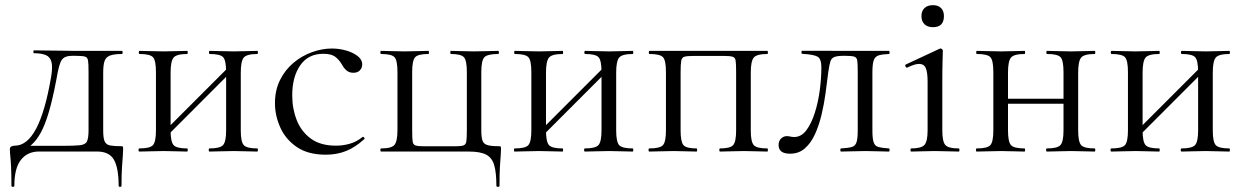

<svg xmlns="http://www.w3.org/2000/svg" viewBox="-20 -581 4764 736"><path d="M23.8 131.2Q23.8 86.8 22.5 60.2Q21.2 33.6 19.5 17.6Q17.8 1.6 17.8 -8.8Q17.8 -17.6 24.6 -20.1Q31.4 -22.6 36.8 -22.6Q84 -22.6 118.6 -87.8Q153.2 -153 175.8 -285.6Q182.4 -323.2 177.4 -343.1Q172.4 -363 155.3 -370Q138.2 -377 110 -377Q108 -377 108 -382.5Q108 -388 110 -388Q121 -388 142.9 -387.5Q164.8 -387 189.1 -387Q213.4 -387 233.7 -386.5Q254 -386 261 -386H448Q450 -386 450 -380Q450 -374 448 -374Q417 -374 401.5 -368Q386 -362 380.8 -347Q375.6 -332 375.6 -303V-81Q375.6 -51.4 381.2 -39Q386.8 -26.6 401.4 -23.6Q416 -20.6 442.4 -20.6Q449.6 -20.6 450.8 -19.1Q452 -17.6 452 -8.8Q452 1 450.7 17.5Q449.4 34 447.6 61.1Q445.8 88.2 445.8 131.2Q445.8 135.2 440.3 135.2Q434.8 135.2 434.8 131.2Q434.8 63.8 417 31.8Q399.2 -0.2 351.6 -0.2H129.8Q85.4 -0.2 60.2 31.8Q35 63.8 35 131.2Q35 135.2 29.4 135.2Q23.8 135.2 23.8 131.2ZM64.2 -1.6 68 -22H218.6Q265.6 -22 286.6 -24.3Q307.6 -26.6 313.5 -39.3Q319.4 -52 319.4 -81V-305Q319.4 -336.4 317.5 -348.9Q315.6 -361.4 305.1 -364.2Q294.6 -367 268.8 -367H257.4Q238.6 -367 228 -361.3Q217.4 -355.6 211.9 -342.3Q206.4 -329 201.6 -305.6Q187.8 -228.8 174 -175.9Q160.2 -123 144.6 -89.1Q129 -55.2 109.5 -34.5Q90 -13.8 64.2 -1.6Z M608.6 -48 594.6 -62 866.4 -333.8 880.4 -320ZM577.8 -81V-305Q577.8 -349 566.6 -361.5Q555.4 -374 515 -374Q512 -374 512 -380Q512 -386 515 -386Q533.6 -386 557.7 -385Q581.8 -384 607.4 -384Q631.2 -384 655.2 -385Q679.2 -386 697.6 -386Q699.6 -386 699.6 -380Q699.6 -374 697.6 -374Q656.4 -374 645.2 -360Q634 -346 634 -303V-81Q634 -38 645.2 -25Q656.4 -12 697.6 -12Q699.6 -12 699.6 -6Q699.6 0 697.6 0Q678.2 0 654.7 -1Q631.2 -2 607.4 -2Q581.7 -2 557.6 -1Q533.5 0 514 0Q511 0 511 -6Q511 -12 514 -12Q555.4 -12 566.6 -25Q577.8 -38 577.8 -81ZM846.8 -81V-305Q846.8 -349 835.6 -361.5Q824.4 -374 784 -374Q781 -374 781 -380Q781 -386 784 -386Q802.6 -386 826.7 -385Q850.8 -384 876.4 -384Q900.2 -384 924.2 -385Q948.2 -386 966.6 -386Q968.6 -386 968.6 -380Q968.6 -374 966.6 -374Q925.4 -374 914.2 -360Q903 -346 903 -303V-81Q903 -38 914.2 -25Q925.4 -12 966.6 -12Q968.6 -12 968.6 -6Q968.6 0 966.6 0Q947.2 0 923.7 -1Q900.2 -2 876.4 -2Q850.8 -2 826.1 -1Q801.5 0 783.1 0Q780 0 780 -6Q780 -12 782.9 -12Q823.6 -12 835.2 -25Q846.8 -38 846.8 -81Z M1228.8 12Q1160.6 12 1117.6 -17.5Q1074.6 -47 1054.3 -92.6Q1034 -138.2 1034 -185.2Q1034 -235.2 1053.4 -274.2Q1072.8 -313.2 1104.9 -340.1Q1137 -367 1175.8 -381Q1214.6 -395 1252.4 -395Q1280.6 -395 1307.2 -387.3Q1333.8 -379.6 1351.2 -365.9Q1368.6 -352.2 1368.6 -334.4Q1368.6 -321.4 1359.8 -311.7Q1351 -302 1334.4 -302Q1318.2 -302 1307.4 -311.8Q1296.6 -321.6 1290.2 -334.6Q1279.2 -353 1264.3 -363.9Q1249.4 -374.8 1219 -374.8Q1161.6 -374.8 1130.9 -330.6Q1100.2 -286.4 1100.2 -215Q1100.2 -164.2 1117.6 -120.3Q1135 -76.4 1171.8 -49.5Q1208.6 -22.6 1268 -22.6Q1294.8 -22.6 1320.9 -30Q1347 -37.4 1369.6 -55.8Q1372.4 -57.8 1375.9 -53.8Q1379.4 -49.8 1376.6 -47.8Q1342.4 -16.6 1307 -2.3Q1271.6 12 1228.8 12Z M1778.8 0Q1820.8 0 1843.4 11.7Q1866 23.4 1874.4 51.9Q1882.8 80.4 1882.8 131.2Q1882.8 135.2 1888.8 135.2Q1894.8 135.2 1894.8 131.2Q1894.8 84.2 1896.4 57.4Q1898 30.6 1899.3 16.1Q1900.6 1.6 1900.6 -8.8Q1900.6 -17.6 1899.5 -19.1Q1898.4 -20.6 1890.2 -20.6Q1861.2 -20.6 1847.3 -25.2Q1833.4 -29.8 1829.2 -43Q1825 -56.2 1825 -81V-305Q1825 -349 1836.7 -361.5Q1848.4 -374 1889.6 -374Q1892.6 -374 1892.6 -380Q1892.6 -386 1889.6 -386Q1870 -386 1846 -385Q1822 -384 1796.2 -384Q1772.4 -384 1749.8 -385Q1727.2 -386 1708.4 -386Q1706.2 -386 1706.2 -380Q1706.2 -374 1708.4 -374Q1747.4 -374 1758.5 -361.5Q1769.6 -349 1769.6 -305V-83Q1769.6 -52.6 1767.7 -39.3Q1765.8 -26 1755.4 -23.1Q1745 -20.2 1720.2 -20.2H1607.4Q1583.8 -20.2 1573.7 -23.1Q1563.6 -26 1561.8 -38.8Q1560 -51.6 1560 -81V-305Q1560 -349 1571.2 -361.5Q1582.4 -374 1622.2 -374Q1624.4 -374 1624.4 -380Q1624.4 -386 1622.2 -386Q1603.4 -386 1579.4 -385Q1555.4 -384 1530.4 -384Q1506.6 -384 1483.1 -385Q1459.6 -386 1441 -386Q1438 -386 1438 -380Q1438 -374 1441 -374Q1481.4 -374 1492.5 -361.5Q1503.6 -349 1503.6 -305V-83Q1503.6 -40 1492.5 -26Q1481.4 -12 1441 -12Q1438 -12 1438 -6Q1438 0 1441 0Z M2047.6 -48 2033.6 -62 2305.4 -333.8 2319.4 -320ZM2016.8 -81V-305Q2016.8 -349 2005.6 -361.5Q1994.4 -374 1954 -374Q1951 -374 1951 -380Q1951 -386 1954 -386Q1972.6 -386 1996.7 -385Q2020.8 -384 2046.4 -384Q2070.2 -384 2094.2 -385Q2118.2 -386 2136.6 -386Q2138.6 -386 2138.6 -380Q2138.6 -374 2136.6 -374Q2095.4 -374 2084.2 -360Q2073 -346 2073 -303V-81Q2073 -38 2084.2 -25Q2095.4 -12 2136.6 -12Q2138.6 -12 2138.6 -6Q2138.6 0 2136.6 0Q2117.2 0 2093.7 -1Q2070.2 -2 2046.4 -2Q2020.7 -2 1996.6 -1Q1972.5 0 1953 0Q1950 0 1950 -6Q1950 -12 1953 -12Q1994.4 -12 2005.6 -25Q2016.8 -38 2016.8 -81ZM2285.8 -81V-305Q2285.8 -349 2274.6 -361.5Q2263.4 -374 2223 -374Q2220 -374 2220 -380Q2220 -386 2223 -386Q2241.6 -386 2265.7 -385Q2289.8 -384 2315.4 -384Q2339.2 -384 2363.2 -385Q2387.2 -386 2405.6 -386Q2407.6 -386 2407.6 -380Q2407.6 -374 2405.6 -374Q2364.4 -374 2353.2 -360Q2342 -346 2342 -303V-81Q2342 -38 2353.2 -25Q2364.4 -12 2405.6 -12Q2407.6 -12 2407.6 -6Q2407.6 0 2405.6 0Q2386.2 0 2362.7 -1Q2339.2 -2 2315.4 -2Q2289.8 -2 2265.1 -1Q2240.5 0 2222.1 0Q2219 0 2219 -6Q2219 -12 2221.9 -12Q2262.6 -12 2274.2 -25Q2285.8 -38 2285.8 -81Z M2921.6 -12Q2923.6 -12 2923.6 -6Q2923.6 0 2921.6 0Q2902.2 0 2878.7 -1Q2855.2 -2 2831.4 -2Q2806.4 -2 2782.4 -1Q2758.4 0 2740.2 0Q2737.4 0 2737.4 -6Q2737.4 -12 2740.2 -12Q2779.4 -12 2790.6 -25Q2801.8 -38 2801.8 -81V-305Q2801.8 -335.9 2800 -348.3Q2798.2 -360.8 2788.1 -363.7Q2778 -366.6 2754.2 -366.6H2638.4Q2613.7 -366.6 2603.6 -363.6Q2593.6 -360.6 2591.3 -347.7Q2589 -334.8 2589 -303V-81Q2589 -38 2599.7 -25Q2610.3 -12 2650.2 -12Q2652.4 -12 2652.4 -6Q2652.4 0 2650.2 0Q2631.4 0 2608.4 -1Q2585.4 -2 2562.4 -2Q2536.7 -2 2512.6 -1Q2488.5 0 2469 0Q2466 0 2466 -6Q2466 -12 2469 -12Q2510.4 -12 2521.6 -25Q2532.8 -38 2532.8 -81V-305Q2532.8 -349 2521.6 -361.5Q2510.4 -374 2470 -374Q2467 -374 2467 -380Q2467 -386 2470 -386H2921.6Q2923.6 -386 2923.6 -380Q2923.6 -374 2921.6 -374Q2880.4 -374 2869.2 -360Q2858 -346 2858 -303V-81Q2858 -38 2869.2 -25Q2880.4 -12 2921.6 -12Z M3008.8 8.2Q2964.6 8.2 2964.6 -25Q2964.6 -41.2 2974.3 -50.2Q2984 -59.2 2996 -59.2Q3002.2 -59.2 3009.6 -57.5Q3017 -55.8 3024.2 -55.8Q3051.8 -55.8 3071.2 -81.9Q3090.6 -108 3103.6 -149Q3116.6 -190 3122.6 -236.2Q3128.6 -282.4 3128.6 -323.4Q3128.6 -355 3114.2 -363.6Q3099.8 -372.2 3055.2 -374.6Q3052.2 -374.6 3052.2 -380.5Q3052.2 -386.4 3055.2 -386.4Q3064 -386.4 3087.3 -386.3Q3110.6 -386.2 3138.4 -386.2Q3166.2 -386.2 3188.3 -386.1Q3210.4 -386 3216.2 -386H3387.8Q3390 -386 3390 -380Q3390 -374 3387.8 -374Q3362.4 -373.2 3348.5 -368.8Q3334.6 -364.4 3329.4 -350.2Q3324.2 -336 3324.2 -303V-81Q3324.2 -49.6 3329 -35.4Q3333.8 -21.2 3347.7 -17.4Q3361.6 -13.6 3387.8 -12Q3390 -12 3390 -6Q3390 0 3387.8 0Q3368.4 0 3345.3 -1Q3322.2 -2 3297.6 -2Q3272 -2 3247.4 -1Q3222.8 0 3204.2 0Q3201.2 0 3201.2 -6Q3201.2 -12 3204.2 -12Q3231.4 -13.6 3244.9 -17.4Q3258.4 -21.2 3263.2 -35.4Q3268 -49.6 3268 -81V-305Q3268 -336 3266.2 -348.5Q3264.4 -361 3254.3 -364Q3244.2 -367 3220.4 -367H3214Q3190.2 -367 3178.7 -362.6Q3167.2 -358.2 3163.1 -345.3Q3159 -332.4 3155.2 -305.6Q3150.6 -268.2 3144.8 -225Q3139 -181.8 3129.1 -140.7Q3119.2 -99.6 3103.9 -66.1Q3088.6 -32.6 3065.3 -12.2Q3042 8.2 3008.8 8.2Z M3472.4 0Q3470.2 0 3470.2 -6Q3470.2 -12 3472.4 -12Q3511.4 -12 3523.6 -25.3Q3535.8 -38.6 3535.8 -81V-268Q3535.8 -303.4 3528.9 -319.7Q3522 -336 3503.4 -336Q3494.8 -336 3483.7 -332.6Q3472.6 -329.2 3457.6 -321.8Q3453.6 -320.8 3451.1 -326.4Q3448.6 -332 3452.4 -333.8L3581.8 -394.2Q3584.6 -395.2 3585.6 -395.2Q3588.2 -395.2 3591.2 -392.6Q3594.2 -390 3594.2 -386.8Q3594.2 -378.8 3593.2 -348Q3592.2 -317.2 3592.2 -269.2V-81Q3592.2 -38.6 3603.7 -25.3Q3615.2 -12 3655 -12Q3658 -12 3658 -6Q3658 0 3655 0Q3637.4 0 3613.8 -1Q3590.2 -2 3563.6 -2Q3538 -2 3514.4 -1Q3490.8 0 3472.4 0ZM3556.4 -476.8Q3535.6 -476.8 3523.9 -488Q3512.2 -499.2 3512.2 -519.4Q3512.2 -539 3523.9 -550.1Q3535.6 -561.2 3556.4 -561.2Q3576.4 -561.2 3587.4 -550.1Q3598.4 -539 3598.4 -519.4Q3598.4 -476.8 3556.4 -476.8Z M3814.4 -183.4V-202.6H4083.4V-183.4ZM3787.8 -81V-305Q3787.8 -349 3776.6 -361.5Q3765.4 -374 3725 -374Q3722 -374 3722 -380Q3722 -386 3725 -386Q3743.6 -386 3767.7 -385Q3791.8 -384 3817.4 -384Q3841.2 -384 3865.2 -385Q3889.2 -386 3907.6 -386Q3909.6 -386 3909.6 -380Q3909.6 -374 3907.6 -374Q3866.4 -374 3855.2 -360Q3844 -346 3844 -303V-81Q3844 -38 3855.2 -25Q3866.4 -12 3907.6 -12Q3909.6 -12 3909.6 -6Q3909.6 0 3907.6 0Q3888.2 0 3864.7 -1Q3841.2 -2 3817.4 -2Q3791.7 -2 3767.6 -1Q3743.5 0 3724 0Q3721 0 3721 -6Q3721 -12 3724 -12Q3765.4 -12 3776.6 -25Q3787.8 -38 3787.8 -81ZM4056.8 -81V-305Q4056.8 -349 4045.6 -361.5Q4034.4 -374 3994 -374Q3991 -374 3991 -380Q3991 -386 3994 -386Q4012.6 -386 4036.7 -385Q4060.8 -384 4086.4 -384Q4110.2 -384 4134.2 -385Q4158.2 -386 4176.6 -386Q4178.6 -386 4178.6 -380Q4178.6 -374 4176.6 -374Q4135.4 -374 4124.2 -360Q4113 -346 4113 -303V-81Q4113 -38 4124.2 -25Q4135.4 -12 4176.6 -12Q4178.6 -12 4178.6 -6Q4178.6 0 4176.6 0Q4157.2 0 4133.7 -1Q4110.2 -2 4086.4 -2Q4060.8 -2 4036.1 -1Q4011.5 0 3993.1 0Q3990 0 3990 -6Q3990 -12 3992.9 -12Q4033.6 -12 4045.2 -25Q4056.8 -38 4056.8 -81Z M4334.6 -48 4320.6 -62 4592.4 -333.8 4606.4 -320ZM4303.8 -81V-305Q4303.8 -349 4292.6 -361.5Q4281.4 -374 4241 -374Q4238 -374 4238 -380Q4238 -386 4241 -386Q4259.6 -386 4283.7 -385Q4307.8 -384 4333.4 -384Q4357.2 -384 4381.2 -385Q4405.2 -386 4423.6 -386Q4425.6 -386 4425.6 -380Q4425.6 -374 4423.6 -374Q4382.4 -374 4371.2 -360Q4360 -346 4360 -303V-81Q4360 -38 4371.2 -25Q4382.4 -12 4423.6 -12Q4425.6 -12 4425.6 -6Q4425.6 0 4423.6 0Q4404.2 0 4380.7 -1Q4357.2 -2 4333.4 -2Q4307.7 -2 4283.6 -1Q4259.5 0 4240 0Q4237 0 4237 -6Q4237 -12 4240 -12Q4281.4 -12 4292.6 -25Q4303.8 -38 4303.8 -81ZM4572.8 -81V-305Q4572.8 -349 4561.6 -361.5Q4550.4 -374 4510 -374Q4507 -374 4507 -380Q4507 -386 4510 -386Q4528.6 -386 4552.7 -385Q4576.8 -384 4602.4 -384Q4626.2 -384 4650.2 -385Q4674.2 -386 4692.6 -386Q4694.6 -386 4694.6 -380Q4694.6 -374 4692.6 -374Q4651.4 -374 4640.2 -360Q4629 -346 4629 -303V-81Q4629 -38 4640.2 -25Q4651.4 -12 4692.6 -12Q4694.6 -12 4694.6 -6Q4694.6 0 4692.6 0Q4673.2 0 4649.7 -1Q4626.2 -2 4602.4 -2Q4576.8 -2 4552.1 -1Q4527.5 0 4509.1 0Q4506 0 4506 -6Q4506 -12 4508.9 -12Q4549.6 -12 4561.2 -25Q4572.8 -38 4572.8 -81Z"/></svg>

Font: Cormorant Light
Style: Regular
Weight: 300
Designer: Christian Thalmann (Catharsis Fonts)
Foundry: Catharsis Fonts
Version: Version 4.000